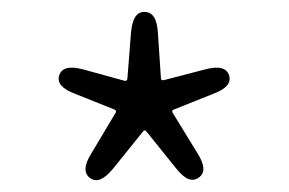

<svg xmlns="http://www.w3.org/2000/svg" viewBox="-20 -810 483 321"><path d="M169 -528Q147 -501 131 -512Q114 -524 133 -554L173 -621Q176 -625 171 -627L106 -653Q73 -665 79 -684Q85 -703 119 -694L188 -675Q193 -674 193 -679L199 -755Q202 -791 222 -790Q242 -790 244 -755L249 -680Q249 -675 254 -676L323 -694Q357 -703 363 -684Q369 -665 336 -653L271 -627Q266 -625 269 -621L310 -554Q329 -524 312 -513Q296 -501 274 -529L225 -590Q222 -594 219 -590Z"/></svg>

Font: Resource Han Rounded CN Light
Style: Regular
Weight: 300
Designer: Cyano Hao (round all glyphs); Ryoko NISHIZUKA 西塚涼子 (kana, bopomofo & ideographs); Paul D. Hunt (Latin, Greek & Cyrillic)
Foundry: Cyano Hao
Version: 0.990